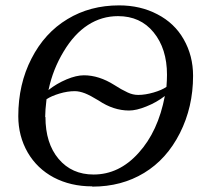

<svg xmlns="http://www.w3.org/2000/svg" viewBox="-20 -681 762 714"><path d="M148 -246H149Q149 -148 198 -90Q247 -32 328 -32Q423 -32 495 -112Q568 -192 593 -324Q562 -300 524 -285Q487 -270 460 -270Q402 -270 347 -307Q316 -326 296 -334Q275 -342 258 -342Q231 -342 201 -333Q171 -324 153 -312Q148 -270 148 -246ZM161 -349 160 -346Q190 -370 228 -386Q264 -401 292 -401Q348 -401 405 -365Q431 -348 455 -337Q474 -328 494 -328Q520 -328 551 -337Q582 -346 599 -358Q601 -384 601 -403Q601 -500 551 -561Q502 -621 419 -621Q358 -621 307 -588Q256 -555 217 -490Q177 -424 161 -349ZM324 13 322 12Q243 12 180 -21Q118 -54 83 -114Q48 -175 48 -249Q48 -368 97 -463Q146 -559 231 -610Q315 -661 423 -661Q502 -661 565 -628Q629 -595 663 -535Q698 -474 698 -399Q698 -283 649 -186Q600 -89 516 -38Q432 13 324 13Z"/></svg>

Font: Libra Serif Modern
Style: Italic
Weight: 400
Italic angle: -12°
Designer: Stefan Peev, Context Ltd
Foundry: Stefan Peev, Context Ltd
Version: Version 1.000